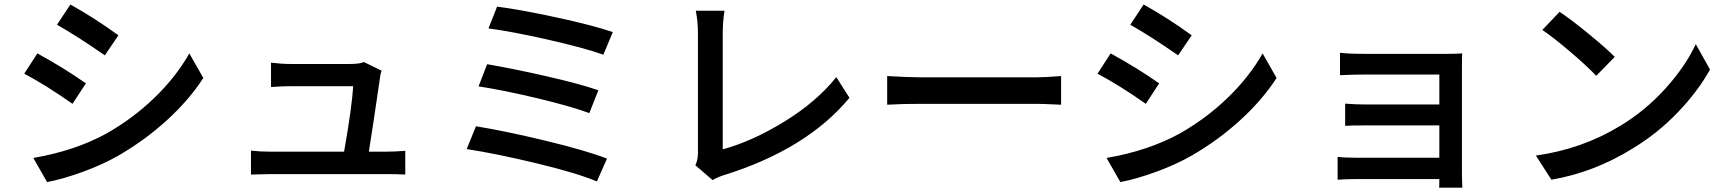

<svg xmlns="http://www.w3.org/2000/svg" viewBox="-20 -785 7833 870"><path d="M298.8 -764.6Q409.2 -703.1 516.6 -625L455.1 -534.2Q327.1 -623 238.3 -672.9ZM89.8 -451.2 149.4 -543Q272.5 -475.6 369.1 -407.2L308.6 -314.5Q189.5 -398.4 89.8 -451.2ZM130.9 -69.3Q319.3 -101.6 461.9 -179.7Q584 -249 681.2 -343.3Q778.3 -437.5 837.9 -543L901.4 -431.6Q835.9 -331.1 736.8 -240.7Q637.7 -150.4 518.6 -81.1Q447.3 -40 355 -6.3Q262.7 27.3 193.4 40Z M1709 -464.8Q1703.1 -449.2 1701.2 -428.7Q1670.9 -218.8 1651.4 -97.7H1727.5Q1769.5 -97.7 1816.4 -101.6V5.9Q1777.3 3.9 1730.5 3.9H1208Q1185.5 3.9 1117.2 5.9V-102.5Q1159.2 -97.7 1208 -97.7H1539.1Q1575.2 -301.8 1580.1 -394.5H1297.9Q1260.7 -394.5 1208 -390.6V-501Q1256.8 -495.1 1296.9 -495.1H1565.4Q1609.4 -495.1 1628.9 -503.9Z M2232.4 -754.9Q2334 -742.2 2501.5 -706.1Q2668.9 -669.9 2756.8 -639.6L2713.9 -537.1Q2629.9 -567.4 2464.4 -605Q2298.8 -642.6 2193.4 -656.2ZM2094.7 -109.4 2136.7 -212.9Q2269.5 -191.4 2451.7 -147.5Q2633.8 -103.5 2730.5 -66.4L2684.6 37.1Q2593.8 -1 2411.6 -44.9Q2229.5 -88.9 2094.7 -109.4ZM2148.4 -393.6 2187.5 -494.1Q2306.6 -473.6 2456.5 -439.5Q2606.4 -405.3 2691.4 -376L2650.4 -272.5Q2569.3 -302.7 2416.5 -339.4Q2263.7 -376 2148.4 -393.6Z M3130.9 -36.1Q3142.6 -60.5 3142.6 -92.8V-633.8Q3142.6 -687.5 3132.8 -736.3H3262.7Q3254.9 -684.6 3254.9 -634.8V-108.4Q3388.7 -144.5 3534.7 -234.4Q3680.7 -324.2 3769.5 -435.5L3829.1 -341.8Q3635.7 -108.4 3259.8 8.8Q3226.6 19.5 3209 31.2Z M4000 -440.4Q4099.6 -434.6 4148.4 -434.6H4677.7Q4714.8 -434.6 4788.1 -440.4V-310.5Q4702.1 -314.5 4677.7 -314.5H4148.4Q4068.4 -314.5 4000 -310.5Z M5162.1 -764.6Q5272.5 -703.1 5379.9 -625L5318.4 -534.2Q5190.4 -623 5101.6 -672.9ZM4953.1 -451.2 5012.7 -543Q5135.7 -475.6 5232.4 -407.2L5171.9 -314.5Q5052.7 -398.4 4953.1 -451.2ZM4994.1 -69.3Q5182.6 -101.6 5325.2 -179.7Q5447.3 -249 5544.4 -343.3Q5641.6 -437.5 5701.2 -543L5764.6 -431.6Q5699.2 -331.1 5600.1 -240.7Q5501 -150.4 5381.8 -81.1Q5310.5 -40 5218.3 -6.3Q5126 27.3 5056.6 40Z M6051.8 -545.9Q6088.9 -541 6164.1 -541H6537.1Q6578.1 -541 6605.5 -543Q6604.5 -531.2 6604.5 -483.4V4.9Q6604.5 34.2 6606.4 65.4H6501Q6502 56.6 6502 26.4H6123Q6087.9 26.4 6041 29.3V-74.2Q6072.3 -70.3 6124 -70.3H6502V-216.8H6174.8Q6096.7 -216.8 6075.2 -214.8V-315.4Q6122.1 -311.5 6174.8 -311.5H6502V-447.3H6164.1Q6116.2 -447.3 6051.8 -444.3Z M7046.9 -731.4Q7099.6 -696.3 7177.7 -632.3Q7255.9 -568.4 7296.9 -527.3L7212.9 -441.4Q7174.8 -482.4 7098.1 -547.9Q7021.5 -613.3 6968.8 -649.4ZM6939.5 -80.1Q7148.4 -109.4 7320.3 -213.9Q7435.5 -283.2 7526.4 -383.8Q7617.2 -484.4 7664.1 -585L7728.5 -469.7Q7672.9 -370.1 7582.5 -275.9Q7492.2 -181.6 7379.9 -113.3Q7204.1 -3.9 7009.8 29.3Z"/></svg>

Font: Min Sans SemiBold
Style: Regular
Weight: 600
Designer: Jinseong-Kim, NotoSansCJK, Nunito
Foundry: Jinseong-Kim
Version: Version 1.400;Glyphs 3.1.2 (3151)